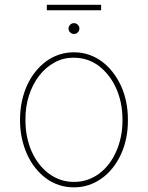

<svg xmlns="http://www.w3.org/2000/svg" viewBox="-20 -773 620 804"><path d="M63.6 0ZM289.8 11.4Q257.1 11.7 227.5 2Q197.8 -7.8 172.8 -26.3Q147.7 -44.7 127.3 -70.7Q106.9 -96.6 92.9 -128Q78.8 -159.4 71.2 -195.8Q63.6 -232.2 63.9 -271.3Q63.9 -313.6 72.1 -350.7Q80.3 -387.8 94.8 -418.7Q109.4 -449.6 129.6 -474.4Q149.9 -499.3 174.4 -517Q225.9 -554 289.8 -554Q323.5 -554 353 -543.7Q382.5 -533.4 407.1 -515.1Q431.8 -496.8 451.7 -471.2Q471.6 -445.7 485.8 -415.5Q515.6 -351.6 515.6 -271.3Q516 -230.1 508.2 -193.2Q500.4 -156.2 485.6 -124.8Q470.9 -93.4 450.3 -68Q429.7 -42.6 404.3 -24.9Q378.9 -7.1 350 2.3Q321 11.7 289.8 11.4ZM289.8 -11.4Q319.2 -11 345.9 -20.1Q372.5 -29.1 395.2 -46Q418 -62.9 436.1 -86.6Q454.2 -110.4 467 -139.6Q479.8 -168.7 486.5 -202.1Q493.3 -235.4 492.9 -271.3Q492.9 -310 485.6 -343.9Q478.3 -377.8 465 -406.4Q451.7 -435 433.4 -457.9Q415.1 -480.8 393.5 -497.2Q347.7 -531.2 289.8 -531.2Q246.1 -532 208.8 -511.7Q171.5 -491.5 144.2 -456.1Q116.8 -420.8 101.4 -373.2Q85.9 -325.6 86.6 -271.3Q86.3 -233.7 93.4 -199.6Q100.5 -165.5 113.6 -136.5Q126.8 -107.6 145.4 -84.2Q164.1 -60.7 186.6 -44.6Q209.2 -28.4 235.3 -19.7Q261.4 -11 289.8 -11.4ZM289.8 -630.7Q280.5 -630.7 273.8 -637.4Q267 -644.2 267 -653.4Q267 -662.6 273.8 -669.4Q280.5 -676.1 289.8 -676.1Q299 -676.1 305.8 -669.4Q312.5 -662.6 312.5 -653.4Q312.5 -644.2 305.8 -637.4Q299 -630.7 289.8 -630.7ZM403.4 -730.1H176.1V-752.8H403.4Z"/></svg>

Font: Linik Sans Thin
Style: Regular
Weight: 100
Designer: Fonts by Rasmus Andersson / Changes by Cristiano Sobral with parts from Marc Monis
Foundry: rsms
Version: Version 3.020; ttfautohint (v1.6)